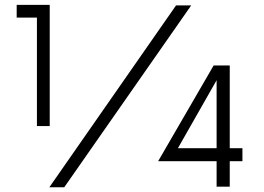

<svg xmlns="http://www.w3.org/2000/svg" viewBox="-20 -770 1087 792"><path d="M185.1 -250H132.3V-697.3H48.8V-750H185.1ZM706.1 -747.6H768.6L245.1 2.4H183.6ZM980 -158.7V-105H927.7V0H873.5V-105H632.3L861.3 -500H927.7V-158.7ZM713.9 -158.7H873.5V-439Z"/></svg>

Font: Now
Style: Regular
Weight: 400
Designer: Alfredo Marco Pradil
Foundry: Alfredo Marco Pradil
Version: Version 1.002;PS 001.002;hotconv 1.0.88;makeotf.lib2.5.64775